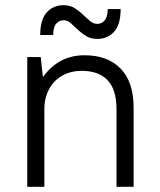

<svg xmlns="http://www.w3.org/2000/svg" viewBox="-20 -720 615 740"><path d="M85 -500H137L145 -425H147Q207 -507 306 -507Q395 -507 445 -455.5Q495 -404 495 -305V0H429V-300Q429 -375 394.5 -411Q360 -447 295 -447Q263 -447 236.5 -436.5Q210 -426 191 -406.5Q172 -387 161.5 -360Q151 -333 151 -300V0H85ZM355 -570Q330 -570 312 -581Q294 -592 280 -605.5Q266 -619 253 -630.5Q240 -642 225 -642Q208 -642 196.5 -628.5Q185 -615 185 -585H135Q135 -644 160 -672Q185 -700 225 -700Q250 -700 268 -688.5Q286 -677 300 -663.5Q314 -650 327 -639Q340 -628 355 -628Q372 -628 383.5 -641.5Q395 -655 395 -685H445Q445 -626 420 -598Q395 -570 355 -570Z"/></svg>

Font: PT Root UI
Style: Regular
Weight: 400
Designer: Vitaly Kuzmin
Foundry: ParaType Ltd.
Version: Version 2.001G